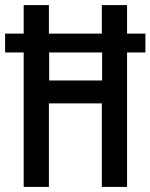

<svg xmlns="http://www.w3.org/2000/svg" viewBox="-23 -734 591 754"><path d="M70 0H169V-328H377V0H476V-528H548V-602H476V-714H377V-602H169V-714H70V-602H-3V-528H70ZM170 -418V-528H378V-418Z"/></svg>

Font: Noto Sans Khmer ExtraCondensed Medium
Style: Regular
Weight: 500
Width: 2
Designer: Danh Hong and the Monotype Design Team
Foundry: Monotype Imaging Inc.
Version: Version 2.004